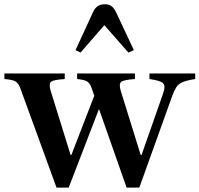

<svg xmlns="http://www.w3.org/2000/svg" viewBox="-30 -869 934 900"><path d="M235 10.5 65 -456Q56 -479.5 42.5 -487.5Q29 -495.5 -9.5 -498.5V-524.5H273.5V-498.5Q220.5 -495 209.2 -485.8Q198 -476.5 207 -445L301 -142.5H304.5L412 -420.5L399.5 -456Q391.5 -479.5 377.8 -487.5Q364 -495.5 331.5 -498.5V-524.5H602.5V-498.5Q550.5 -495 538.5 -485.5Q526.5 -476 535.5 -445L629.5 -142.5H633.5L732 -423.5Q741 -448 741 -461.5Q741 -477 725.8 -484.8Q710.5 -492.5 670.5 -498.5V-524.5H885V-498.5Q845.5 -492.5 826 -484Q806.5 -475.5 797 -461Q787.5 -446.5 778.5 -422.5L623 10.5H563.5L434 -358L292 10.5ZM347.5 -622.5 324 -634 406 -812Q415 -831.5 428 -840.2Q441 -849 462 -849Q481 -849 492.5 -840.2Q504 -831.5 514 -812L597.5 -634L572 -622.5L459 -751Z"/></svg>

Font: Libre Caslon Text Medium
Style: Regular
Weight: 500
Designer: Pablo Impallari, Rodrigo Fuenzalida, Katja Schimmel
Foundry: Pablo Impallari, Rodrigo Fuenzalida
Version: Version 2.000